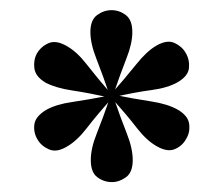

<svg xmlns="http://www.w3.org/2000/svg" viewBox="-20 -608 442 380"><path d="M347.6 -503.2Q355.6 -489.5 354 -473.4Q352.4 -457.3 331.5 -445.2Q311.3 -433.9 280.2 -429.8Q249.2 -425.8 202.4 -415.3L199.2 -421Q229 -454.8 249.6 -480.6Q270.2 -506.5 289.5 -517.7Q310.5 -529.8 325.4 -523Q340.3 -516.1 347.6 -503.2ZM348.4 -333.1Q341.1 -319.4 326.2 -312.9Q311.3 -306.5 290.3 -318.5Q270.2 -329.8 250.8 -354.8Q231.5 -379.8 200 -415.3L202.4 -421Q246.8 -412.1 279 -407.3Q311.3 -402.4 331.5 -391.1Q352.4 -379 354.4 -362.5Q356.5 -346 348.4 -333.1ZM201.6 -247.6Q185.5 -247.6 172.6 -257.3Q159.7 -266.9 159.7 -291.1Q159.7 -314.5 171.4 -343.5Q183.1 -372.6 198.4 -416.9L204 -417.7Q218.5 -375 230.6 -344.8Q242.7 -314.5 242.7 -291.1Q242.7 -266.9 229.4 -257.3Q216.1 -247.6 201.6 -247.6ZM54 -332.3Q46 -346 48 -361.7Q50 -377.4 71 -390.3Q91.1 -401.6 122.2 -406Q153.2 -410.5 199.2 -419.4L202.4 -414.5Q172.6 -381.5 152.4 -355.2Q132.3 -329 112.1 -317.7Q91.9 -305.6 76.6 -312.5Q61.3 -319.4 54 -332.3ZM53.2 -502.4Q61.3 -516.1 76.2 -522.6Q91.1 -529 112.1 -516.9Q132.3 -505.6 151.6 -480.6Q171 -455.6 201.6 -420.2L199.2 -414.5Q154.8 -424.2 122.6 -429Q90.3 -433.9 70.2 -444.4Q50 -456.5 48 -473Q46 -489.5 53.2 -502.4ZM200.8 -587.9Q216.1 -587.9 229 -578.2Q241.9 -568.5 241.9 -544.4Q241.9 -521.8 230.2 -492.3Q218.5 -462.9 203.2 -417.7H197.6Q183.1 -460.5 171 -491.1Q158.9 -521.8 158.9 -544.4Q158.9 -568.5 172.2 -578.2Q185.5 -587.9 200.8 -587.9Z"/></svg>

Font: Playfair 144pt SemiExpanded ExtraBold
Style: Regular
Weight: 800
Width: 6
Designer: Claus Eggers Sørensen
Foundry: Claus Eggers Sørensen
Version: Version 2.203